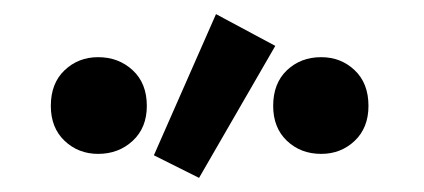

<svg xmlns="http://www.w3.org/2000/svg" viewBox="-20 -827 600 272"><path d="M262 -575 198 -607 286 -807 370 -762ZM119 -609Q91 -609 71.5 -627.5Q52 -646 52 -677Q52 -709 71.5 -727.5Q91 -746 119 -746Q148 -746 168 -727.5Q188 -709 188 -677Q188 -646 168 -627.5Q148 -609 119 -609ZM435 -609Q406 -609 386.5 -627.5Q367 -646 367 -677Q367 -709 386.5 -727.5Q406 -746 435 -746Q463 -746 482.5 -727.5Q502 -709 502 -677Q502 -646 482.5 -627.5Q463 -609 435 -609Z"/></svg>

Font: Ubuntu Sans Mono SemiBold
Style: Regular
Weight: 600
Monospace: yes
Designer: Dalton Maag Ltd
Foundry: Dalton Maag Ltd
Version: Version 1.006